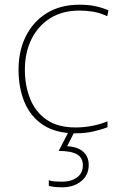

<svg xmlns="http://www.w3.org/2000/svg" viewBox="-20 -558 512 818"><path d="M302 10Q218 10 164 -25.5Q110 -61 84.5 -122.5Q59 -184 59 -261Q59 -342 90.5 -404.5Q122 -467 180 -502.5Q238 -538 319 -538Q355 -538 384.5 -532Q414 -526 442 -514L437 -489Q407 -503 377.5 -508Q348 -513 319 -513Q247 -513 195 -481Q143 -449 114.5 -392Q86 -335 86 -261Q86 -193 108.5 -137Q131 -81 178.5 -48Q226 -15 302 -15Q338 -15 373.5 -22Q409 -29 438 -41V-16Q413 -6 378 2Q343 10 302 10ZM358 145Q358 188 326 214Q294 240 245 240Q211 240 188 234V210Q201 214 213.5 215Q226 216 245 216Q283 216 308 198Q333 180 333 146Q333 114 308 99.5Q283 85 230 85L274 0H299L266 65Q310 67 334 88Q358 109 358 145Z"/></svg>

Font: Noto Sans Sinhala UI Thin
Style: Regular
Weight: 100
Designer: Jelle Bosma - Monotype Design Team
Foundry: Monotype Imaging Inc.
Version: Version 2.006; ttfautohint (v1.8.4.7-5d5b)